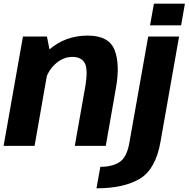

<svg xmlns="http://www.w3.org/2000/svg" viewBox="-30 -791 1023 1041"><path d="M-10.5 0H157.5L244 -494L224.5 -593H94.5ZM375.5 0H543.5L599 -316.5Q621.5 -443.5 590.8 -520.8Q560 -598 445.5 -598Q324.5 -598 236.5 -521.8Q148.5 -445.5 134.5 -367L209.5 -329.5Q221.5 -397.5 265.5 -440Q309.5 -482.5 362 -482.5Q412 -482.5 430.2 -447.5Q448.5 -412.5 431 -314ZM493 230Q641.5 230 728 178.2Q814.5 126.5 840.5 -24L941 -593H773.5L671.5 -17.5Q658 61.5 618.5 87.5Q579 113.5 514 113.5ZM804.5 -771 783.5 -653.5H952L972.5 -771Z"/></svg>

Font: Anybody
Style: Bold Italic
Weight: 700
Italic angle: -10°
Designer: Tyler Finck
Foundry: Etcetera Type Company
Version: Version 1.113;gftools[0.9.25]